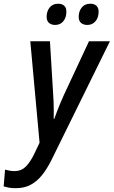

<svg xmlns="http://www.w3.org/2000/svg" viewBox="-104 -760 605 1021"><path d="M-20 240.7Q-42 240.7 -57.1 237.8Q-72.3 234.9 -84.5 231L-77.1 142.1Q-65.4 145.5 -52.7 147.7Q-40 149.9 -26.4 149.9Q8.8 149.9 32 127Q55.2 104 75.7 63.5L106.4 -1L57.1 -540.5H161.6L178.2 -267.6Q180.2 -244.6 180.9 -219.7Q181.6 -194.8 181.9 -170.9Q182.1 -147 181.6 -127.9H184.6Q190.9 -145.5 199.5 -168Q208 -190.4 217.5 -213.1Q227.1 -235.8 235.8 -254.9L369.1 -540.5H480.5L170.4 89.4Q146.5 137.7 119.4 171.4Q92.3 205.1 58.6 222.9Q24.9 240.7 -20 240.7ZM360.4 -627.4Q339.4 -627.4 326.9 -638.2Q314.5 -648.9 314.5 -670.9Q314.5 -699.7 330.6 -720Q346.7 -740.2 376.5 -740.2Q396.5 -740.2 408.4 -729.7Q420.4 -719.2 420.4 -697.8Q420.4 -666.5 403.8 -647Q387.2 -627.4 360.4 -627.4ZM189.9 -627.4Q168.9 -627.4 156.5 -638.2Q144 -648.9 144 -670.9Q144 -699.7 159.9 -720Q175.8 -740.2 205.6 -740.2Q219.2 -740.2 228.8 -735.6Q238.3 -731 243.7 -721.7Q249 -712.4 249 -697.8Q249 -666.5 232.7 -647Q216.3 -627.4 189.9 -627.4Z"/></svg>

Font: Open Sans SemiCondensed SemiBold
Style: Italic
Weight: 600
Width: 4
Italic angle: -12°
Designer: Monotype Design Team
Foundry: Monotype Imaging Inc.
Version: Version 3.000